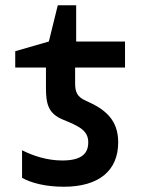

<svg xmlns="http://www.w3.org/2000/svg" viewBox="-20 -701 540 731"><path d="M223 10C355 10 430 -50 430 -159C430 -247 378 -286 308 -317C273 -332 266 -351 266 -385V-444H456V-543H270V-681H200L166 -543L38 -506V-444H155V-366C155 -305 164 -268 221 -245C282 -220 316 -204 316 -159C316 -115 289 -90 217 -90C159 -90 105 -108 64 -129V-24C99 -4 155 10 223 10Z"/></svg>

Font: Noto Sans Mono ExtraCondensed SemiBold
Style: Regular
Weight: 600
Width: 2
Designer: Monotype Design Team
Foundry: Monotype Imaging Inc.
Version: Version 2.014